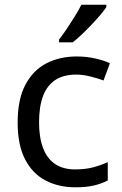

<svg xmlns="http://www.w3.org/2000/svg" viewBox="-20 -786 520 816"><path d="M300 10Q229 10 173.5 -19Q118 -48 86.5 -109Q55 -170 55 -265Q55 -364 88 -426Q121 -488 177.5 -517Q234 -546 306 -546Q347 -546 385 -537.5Q423 -529 447 -517L420 -444Q396 -453 364 -461Q332 -469 304 -469Q250 -469 215 -446Q180 -423 163 -378Q146 -333 146 -266Q146 -202 163 -157Q180 -112 214 -89Q248 -66 299 -66Q343 -66 376.5 -75Q410 -84 438 -97V-19Q411 -5 378.5 2.5Q346 10 300 10ZM432 -756Q423 -742 406 -722Q389 -702 368.5 -680.5Q348 -659 327.5 -639.5Q307 -620 289 -606H231V-618Q246 -637 263.5 -663Q281 -689 298 -716.5Q315 -744 326 -766H432Z"/></svg>

Font: Noto Sans Khmer UI
Style: Regular
Weight: 400
Designer: Danh Hong and the Monotype Design Team
Foundry: Monotype Imaging Inc.
Version: Version 2.002